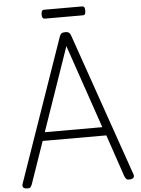

<svg xmlns="http://www.w3.org/2000/svg" viewBox="-79 -1391 1078 1463"><g transform="rotate(-5 460.5 -659.5)"><path d="M65 13Q45 12 38 2Q31 -8 36 -24L416 -1116Q422 -1134 431.5 -1141Q441 -1148 461 -1148Q479 -1148 488.5 -1141Q498 -1134 504 -1116L884 -24Q890 -8 882 2Q874 12 854 13Q836 15 828 8Q820 1 813 -16L704 -337H217L106 -16Q100 1 92 8Q84 15 65 13ZM239 -402H679L460 -1041ZM316 -1264Q302 -1264 297.5 -1273Q293 -1282 293 -1297Q293 -1313 297.5 -1322.5Q302 -1332 316 -1332H604Q619 -1332 623 -1322.5Q627 -1313 627 -1297Q627 -1282 623 -1273Q619 -1264 604 -1264Z"/></g></svg>

Font: Playwrite CL Light
Style: Regular
Weight: 300
Designer: Veronika Burian, José Scaglione
Foundry: TypeTogether
Version: Version 1.002